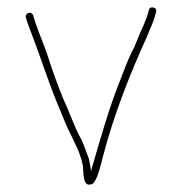

<svg xmlns="http://www.w3.org/2000/svg" viewBox="-20 -523 493 521"><path d="M50 -476C55 -458.3 60.5 -446.3 67 -428C89.4 -369.8 110.6 -302.8 134 -246C147 -216.2 158.6 -182.8 173 -156L183 -135C192.4 -116.2 200.3 -96.5 205 -73C206.6 -57 205.1 -22 221 -22C227.7 -22 232.3 -24 235 -28C246.7 -44.7 252.3 -71.3 259 -97C289.6 -214.5 333.5 -323.9 379 -424C386.1 -443.4 396.5 -462 401 -482C404 -490.1 407.5 -499.6 396.5 -502.5C390.2 -504.2 386 -502 384 -496C380.5 -480.5 374.1 -464.7 368 -451C356.7 -428.4 349.7 -403.3 337 -381C325 -355.4 316.6 -332.1 304.5 -301.5C274.8 -226.6 251.9 -144.3 228 -63C228 -61 227.7 -59.3 227 -58C225.8 -70.1 222.7 -86.6 220 -96C213.9 -110.3 207.8 -130.4 201 -144L190 -165C177.1 -192.9 165.9 -224.5 152 -254C136.4 -291.9 121.1 -334.8 108 -376C94.5 -414.7 81.1 -442.3 70 -481C66 -494.2 47.3 -488.1 50 -476Z"/></svg>

Font: HoneyBee
Style: UltLit
Weight: 100
Foundry: Cannot Into Space Fonts
Version: Version 0.89